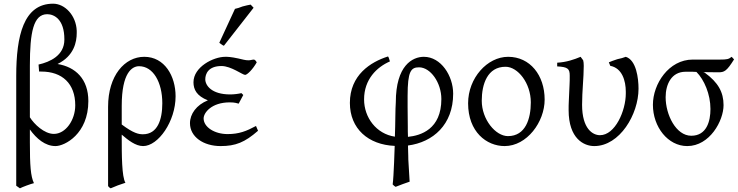

<svg xmlns="http://www.w3.org/2000/svg" viewBox="-20 -777 4000 1041"><path d="M236 -700C273 -700 329 -673 329 -564V-562C329 -476 251 -441 189 -427L192 -389H204C317 -389 388 -324 388 -206C388 -126 336 -51 272 -51C220 -51 165 -104 142 -141V-422C142 -602 161 -700 236 -700ZM164 216C146 179 142 119 142 -4V-75C178 -25 225 15 281 15C331 15 459 -51 459 -229C459 -349 389 -414 292 -430C382 -474 396 -550 396 -598V-610C393 -693 332 -757 268 -757C108 -757 68 -583 68 -365V230L88 244C101 237 147 220 164 216Z M734 -418C810 -418 860 -332 860 -217C860 -128 834 -49 755 -49C732 -49 704 -54 640 -102V-203C640 -383 696 -418 734 -418ZM762 -469C656 -469 566 -367 566 -198V232C572 239 574 241 580 244L619 228L660 214C640 181 640 62 640 -35V-47C675 -17 715 15 756 15C838 15 932 -119 932 -255C932 -364 873 -469 762 -469Z M1329 -450C1320 -450 1310 -451 1302 -453L1272 -460C1230 -469 1215 -469 1201 -469C1137 -469 1029 -414 1029 -331C1029 -292 1046 -257 1107 -233C1045 -208 1010 -159 1010 -109C1010 -35 1083 15 1176 15C1257 15 1307 -5 1379 -68L1368 -94C1316 -66 1276 -50 1214 -50C1143 -50 1084 -88 1084 -135C1084 -165 1126 -222 1226 -222C1236 -222 1251 -222 1274 -215L1299 -262L1289 -272C1272 -268 1248 -265 1228 -265C1127 -265 1093 -314 1093 -347C1093 -376 1109 -419 1181 -419C1233 -419 1295 -371 1309 -371C1320 -371 1350 -400 1372 -439C1366 -450 1361 -453 1357 -454C1348 -454 1337 -450 1329 -450ZM1194 -529 1355 -735 1339 -752C1330 -750 1330 -750 1319 -748L1295 -742L1273 -734C1266 -732 1259 -730 1254 -729L1169 -545C1177 -540 1186 -531 1194 -529Z M2252 -412C2314 -412 2373 -329 2373 -240C2373 -76 2261 -42 2192 -35C2191 -54 2191 -74 2191 -94C2191 -144 2190 -155 2190 -196V-257C2190 -391 2208 -412 2252 -412ZM2125 236C2138 231 2150 226 2164 221L2201 208C2190 32 2196 130 2192 12C2328 -6 2437 -101 2437 -269C2437 -366 2371 -469 2278 -469C2217 -469 2126 -423 2126 -222C2123 -185 2124 -110 2121 -36C2020 -51 1954 -140 1954 -238C1954 -347 2023 -413 2094 -444C2090 -455 2090 -462 2084 -471C1989 -441 1877 -370 1877 -219C1877 -79 1977 8 2120 14C2120 14 2115 183 2109 223C2116 230 2118 232 2125 236Z M2734 -39C2667 -39 2592 -129 2592 -231C2592 -321 2623 -415 2721 -415C2788 -415 2858 -326 2858 -222C2858 -134 2830 -39 2734 -39ZM2735 -469C2622 -469 2518 -354 2518 -217C2518 -62 2618 15 2716 15C2837 15 2933 -116 2933 -237C2933 -369 2854 -469 2735 -469Z M3373 -469C3367 -467 3360 -465 3352 -462L3327 -456C3308 -450 3290 -443 3281 -439L3289 -420C3353 -408 3373 -339 3373 -280V-270C3373 -176 3315 -44 3233 -44C3194 -44 3136 -78 3136 -209C3136 -283 3145 -356 3145 -420C3145 -432 3144 -443 3142 -450L3128 -469C3092 -454 3052 -440 3001 -437V-417C3059 -414 3069 -404 3069 -367C3069 -349 3069 -332 3068 -317L3064 -228C3063 -213 3063 -197 3063 -180C3063 -25 3146 15 3202 15C3340 15 3442 -157 3442 -296C3442 -353 3430 -451 3373 -469Z M3728 -41C3645 -41 3589 -155 3589 -250C3589 -319 3620 -388 3697 -388H3721C3731 -388 3743 -388 3756 -387C3798 -345 3832 -266 3832 -186C3832 -119 3811 -41 3728 -41ZM3960 -455 3947 -469C3931 -456 3921 -454 3885 -454H3736C3606 -454 3520 -322 3520 -209C3520 -88 3602 15 3706 15C3828 15 3903 -122 3903 -207C3903 -277 3874 -330 3801 -383C3799 -384 3796 -385 3793 -386C3834 -386 3842 -385 3875 -385C3907 -385 3920 -391 3960 -455Z"/></svg>

Font: Temporarium
Style: Regular
Weight: 400
Version: Version 1.1